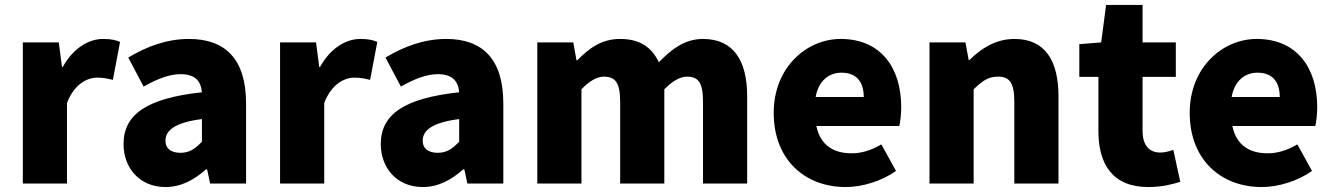

<svg xmlns="http://www.w3.org/2000/svg" viewBox="-20 -740 5372 774"><path d="M72 0H250V-325C279 -400 330 -427 372 -427C397 -427 414 -423 435 -418L464 -571C448 -578 429 -583 395 -583C338 -583 275 -546 233 -470H230L217 -569H72Z M647 14C710 14 763 -15 810 -57H815L827 0H972V-323C972 -501 889 -583 742 -583C653 -583 572 -553 497 -508L559 -391C616 -423 663 -441 708 -441C766 -441 790 -414 794 -368C572 -344 478 -279 478 -159C478 -64 542 14 647 14ZM708 -124C671 -124 647 -140 647 -173C647 -213 683 -246 794 -260V-169C768 -141 744 -124 708 -124Z M1109 0H1287V-325C1316 -400 1367 -427 1409 -427C1434 -427 1451 -423 1472 -418L1501 -571C1485 -578 1466 -583 1432 -583C1375 -583 1312 -546 1270 -470H1267L1254 -569H1109Z M1684 14C1747 14 1800 -15 1847 -57H1852L1864 0H2009V-323C2009 -501 1926 -583 1779 -583C1690 -583 1609 -553 1534 -508L1596 -391C1653 -423 1700 -441 1745 -441C1803 -441 1827 -414 1831 -368C1609 -344 1515 -279 1515 -159C1515 -64 1579 14 1684 14ZM1745 -124C1708 -124 1684 -140 1684 -173C1684 -213 1720 -246 1831 -260V-169C1805 -141 1781 -124 1745 -124Z M2146 0H2324V-380C2357 -415 2388 -431 2414 -431C2459 -431 2480 -409 2480 -330V0H2658V-380C2692 -415 2723 -431 2749 -431C2794 -431 2814 -409 2814 -330V0H2992V-352C2992 -494 2938 -583 2814 -583C2738 -583 2685 -539 2636 -489C2607 -550 2559 -583 2480 -583C2403 -583 2354 -544 2307 -497H2304L2291 -569H2146Z M3389 14C3455 14 3533 -9 3592 -51L3533 -158C3492 -134 3454 -122 3413 -122C3341 -122 3287 -154 3271 -232H3605C3609 -246 3613 -277 3613 -309C3613 -464 3533 -583 3369 -583C3232 -583 3099 -469 3099 -285C3099 -96 3225 14 3389 14ZM3268 -349C3280 -416 3323 -447 3372 -447C3437 -447 3462 -405 3462 -349Z M3727 0H3905V-380C3939 -413 3963 -431 4003 -431C4048 -431 4069 -409 4069 -330V0H4247V-352C4247 -494 4194 -583 4070 -583C3993 -583 3935 -544 3888 -498H3885L3872 -569H3727Z M4609 14C4667 14 4708 2 4738 -7L4710 -136C4696 -131 4676 -125 4658 -125C4616 -125 4586 -150 4586 -213V-430H4720V-569H4586V-720H4439L4419 -569L4331 -562V-430H4408V-211C4408 -77 4466 14 4609 14Z M5066 14C5132 14 5210 -9 5269 -51L5210 -158C5169 -134 5131 -122 5090 -122C5018 -122 4964 -154 4948 -232H5282C5286 -246 5290 -277 5290 -309C5290 -464 5210 -583 5046 -583C4909 -583 4776 -469 4776 -285C4776 -96 4902 14 5066 14ZM4945 -349C4957 -416 5000 -447 5049 -447C5114 -447 5139 -405 5139 -349Z"/></svg>

Font: Noto Sans HK Black
Style: Regular
Weight: 900
Designer: Ryoko NISHIZUKA 西塚涼子 (kana, bopomofo & ideographs); Paul D. Hunt (Latin, Greek & Cyrillic); Sandoll Communications 산돌커뮤니
Foundry: Adobe
Version: Version 2.004;hotconv 1.0.118;makeotfexe 2.5.65603